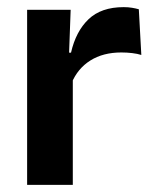

<svg xmlns="http://www.w3.org/2000/svg" viewBox="-20 -518 428 538"><path d="M180.5 -285 148 -370.5H179Q192.5 -430 228 -464Q263.5 -498 326.5 -498Q339.5 -498 350 -496.2Q360.5 -494.5 369 -492L376 -364Q365 -367.5 350.5 -369.2Q336 -371 320 -371Q269 -371 233.2 -348.5Q197.5 -326 180.5 -285ZM56 0V-490.5H178L172.5 -340L184 -335.5V0Z"/></svg>

Font: Anek Bangla Medium SemiBold
Style: Regular
Weight: 600
Version: Version 1.003